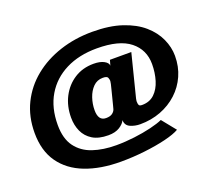

<svg xmlns="http://www.w3.org/2000/svg" viewBox="-126 -927 1260 1115"><g transform="rotate(-20 503.5 -369.0)"><path d="M811 -49Q781 -31.5 722.2 -17.2Q663.5 -3 590.2 5.5Q517 14 443 14Q317.5 14 224 -22Q130.5 -58 79 -130.8Q27.5 -203.5 27.5 -314Q27.5 -414.5 67.2 -495.2Q107 -576 177.5 -633.2Q248 -690.5 341.5 -721.2Q435 -752 542.5 -752Q648.5 -752 725 -726.2Q801.5 -700.5 850.5 -657.8Q899.5 -615 923.2 -562.5Q947 -510 947 -456.5Q947 -390 922.2 -334.5Q897.5 -279 853 -238Q808.5 -197 749.5 -174.5Q690.5 -152 622 -152Q590 -152 562 -164.2Q534 -176.5 532.5 -207V-210Q524 -189.5 496.8 -172.2Q469.5 -155 426.5 -155Q366.5 -155 329.2 -178Q292 -201 274.5 -239.5Q257 -278 257 -325Q257 -396 286.2 -452.5Q315.5 -509 367 -542Q418.5 -575 486 -575Q526 -575 550.2 -561.8Q574.5 -548.5 574.5 -531L584 -564H716L649.5 -300.5Q649 -297 648 -291.5Q647 -286 647 -285Q647 -268.5 650.8 -261Q654.5 -253.5 670 -253.5Q717 -253.5 747 -282Q777 -310.5 791.2 -357.2Q805.5 -404 805.5 -457.5Q805.5 -546 739 -599.2Q672.5 -652.5 534 -652.5Q424 -652.5 342 -611.2Q260 -570 214.8 -493.8Q169.5 -417.5 169.5 -311.5Q169.5 -227 206.2 -177.2Q243 -127.5 306.2 -106.2Q369.5 -85 449.5 -85Q505 -85 562 -92Q619 -99 666.8 -110.5Q714.5 -122 742 -134.5ZM447.5 -253.5Q472.5 -253.5 486.2 -263.2Q500 -273 504.5 -287Q505.5 -290 510 -307.5Q514.5 -325 520.5 -348.5Q526.5 -372 532.2 -394.5Q538 -417 541 -430Q544 -443 544 -448Q544 -457 539.5 -468.5Q535 -480 508.5 -480Q473.5 -480 449.2 -455.8Q425 -431.5 412.5 -394.5Q400 -357.5 400 -319Q400 -253.5 447.5 -253.5Z"/></g></svg>

Font: Epilogue Black
Style: Regular
Weight: 900
Designer: Tyler Finck
Foundry: Etcetera Type Co
Version: Version 2.111; ttfautohint (v1.8.3)